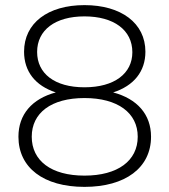

<svg xmlns="http://www.w3.org/2000/svg" viewBox="-20 -725 662 750"><path d="M310 5C470 5 570 -70 570 -191C570 -278 516 -339 422 -364C503 -390 548 -446 548 -523C548 -635 453 -705 310 -705C167 -705 74 -635 74 -523C74 -446 118 -390 198 -364C105 -339 52 -278 52 -191C52 -70 150 5 310 5ZM310 -39C180 -39 104 -97 104 -191C104 -284 180 -342 310 -342C440 -342 518 -284 518 -191C518 -97 440 -39 310 -39ZM310 -384C193 -384 125 -438 125 -522C125 -608 196 -661 310 -661C424 -661 497 -608 497 -521C497 -438 427 -384 310 -384Z"/></svg>

Font: Chess Sans Light
Style: Regular
Weight: 300
Designer: Wolf Bōese
Foundry: Wolf Bōese
Version: Version 7.223;Glyphs 3.3 (3306)